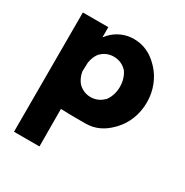

<svg xmlns="http://www.w3.org/2000/svg" viewBox="-181 -683 1058 1097"><g transform="rotate(30 348.0 -134.0)"><path d="M61 266 62 267H228L229 266L228 20H237H238C299 23 365 22 391 22C455 22 507 -5 550 -49L558 -57C606 -107 635 -178 635 -257C635 -336 606 -406 559 -456L551 -464C509 -508 455 -535 391 -535C331 -535 281 -510 245 -472L229 -453V-519L228 -520H62L61 -519ZM424 -158H423C402 -136 372 -123 340 -123C308 -123 278 -136 256 -160C243 -176 231 -200 227 -227V-228L229 -286C233 -313 243 -336 257 -354L258 -356H260C280 -377 308 -390 341 -390C375 -390 405 -377 426 -354H427C445 -330 457 -297 457 -257C457 -218 445 -185 426 -160ZM245 -467Z"/></g></svg>

Font: Hussar Woodtype
Style: SeBd
Weight: 900
Foundry: Cannot Into Space Fonts
Version: Version 1.07